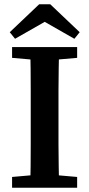

<svg xmlns="http://www.w3.org/2000/svg" viewBox="-20 -886 422 906"><path d="M37 0V-51L174 -63H206L344 -51V0ZM122 0Q124 -51 124.5 -102Q125 -153 125 -205Q125 -257 125 -309V-355Q125 -407 125 -458.5Q125 -510 124.5 -561.5Q124 -613 122 -664H259Q258 -614 257 -562.5Q256 -511 256 -459.5Q256 -408 256 -355V-309Q256 -258 256 -206Q256 -154 257 -103Q258 -52 259 0ZM37 -613V-664H344V-613L206 -601H174ZM217 -866 356 -734 331 -703 147 -808H235L51 -703L26 -734L165 -866Z"/></svg>

Font: Source Serif 4 18pt SemiBold
Style: Regular
Weight: 600
Designer: Frank Grießhammer
Foundry: Adobe Systems Incorporated
Version: Version 4.004;hotconv 1.0.116;makeotfexe 2.5.65601